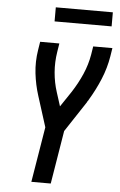

<svg xmlns="http://www.w3.org/2000/svg" viewBox="-61 -964 627 1006"><g transform="rotate(5 252.5 -461.0)"><path d="M143 0 191 -291 140 -452Q122 -508 115 -568.5Q108 -629 118 -691L125 -735H226L219 -691Q210 -636 214.5 -582Q219 -528 235 -479L258 -407L313 -489Q344 -537 366 -587.5Q388 -638 397 -691L404 -735H505L498 -691Q488 -629 463 -569Q438 -509 404 -453V-452Q401 -449 399.5 -446.5Q398 -444 397 -441L291 -280L245 0ZM491 -848H191V-922H491Z"/></g></svg>

Font: Iosevka Term Curly Semibold
Style: Italic
Weight: 600
Italic angle: -9°
Designer: Belleve Invis
Foundry: Belleve Invis
Version: Version 32.3.0